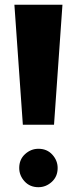

<svg xmlns="http://www.w3.org/2000/svg" viewBox="-20 -760 320 800"><path d="M220.2 -60.1Q220.2 -24.4 195.8 -2.2Q171.4 20 140.1 20Q104.5 20 82.3 -4.4Q60.1 -28.8 60.1 -60.1Q60.1 -95.7 84.5 -117.9Q108.9 -140.1 140.1 -140.1Q175.8 -140.1 198 -115.7Q220.2 -91.3 220.2 -60.1ZM240.2 -740.2 205.1 -240.2H75.2L40 -740.2Z"/></svg>

Font: Zantroke
Style: Regular
Weight: 500
Foundry: gluk
Version: Version 0.36